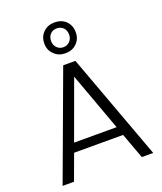

<svg xmlns="http://www.w3.org/2000/svg" viewBox="-169 -1062 990 1171"><g transform="rotate(-20 326.0 -477.0)"><path d="M546 0C546 0 620 0 620 0C620 0 366 -690 366 -690C366 -690 287 -690 287 -690C287 -690 32 0 32 0C32 0 106 0 106 0C106 0 167 -166 167 -166C167 -166 485 -166 485 -166C485 -166 546 0 546 0ZM188 -224C188 -224 326 -602 326 -602C326 -602 464 -224 464 -224C464 -224 188 -224 188 -224ZM428 -854C428 -854 428 -854 428 -854C428 -884 418 -908 399 -927C380 -945 355 -954 326 -954C326 -954 326 -954 326 -954C297 -954 273 -945 254 -927C234 -908 224 -884 224 -854C224 -854 224 -854 224 -854C224 -824 234 -800 254 -782C273 -763 297 -754 326 -754C326 -754 326 -754 326 -754C355 -754 380 -763 399 -782C418 -800 428 -824 428 -854ZM385 -854C385 -854 385 -854 385 -854C385 -836 379 -821 368 -810C357 -799 343 -793 326 -793C326 -793 326 -793 326 -793C309 -793 296 -799 285 -810C274 -821 268 -836 268 -854C268 -854 268 -854 268 -854C268 -873 274 -888 285 -899C296 -910 309 -915 326 -915C326 -915 326 -915 326 -915C343 -915 357 -910 368 -899C379 -888 385 -873 385 -854Z"/></g></svg>

Font: wox.body
Style: Regular
Weight: 500
Designer: Ninad Kale (Devanagari), Jonny Pinhorn (Latin)
Foundry: Indian Type Foundry
Version: ""